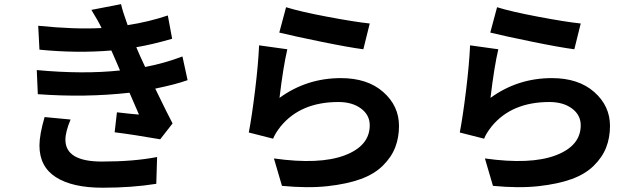

<svg xmlns="http://www.w3.org/2000/svg" viewBox="-20 -836 3040 910"><path d="M191.4 -281.2 314.5 -269.5Q290 -210.9 290 -173.8Q290 -70.3 462.9 -70.3Q614.3 -70.3 724.6 -91.8L720.7 35.2Q605.5 53.7 465.8 53.7Q323.2 53.7 245.1 3.9Q167 -45.9 167 -146.5Q167 -197.3 191.4 -281.2ZM844.7 -568.4 869.1 -456.1Q811.5 -435.5 715.8 -416Q776.4 -291 797.9 -251L739.3 -175.8Q611.3 -198.2 523.4 -209L534.2 -303.7Q557.6 -300.8 595.7 -296.9Q633.8 -293 638.7 -293L593.8 -396.5Q384.8 -373 159.2 -389.6L154.3 -503.9Q374 -483.4 548.8 -502L532.2 -541L507.8 -596.7Q343.8 -583 167 -600.6L161.1 -713.9Q333 -696.3 460.9 -703.1V-704.1Q446.3 -735.4 413.1 -789.1L553.7 -816.4Q561.5 -781.2 585 -716.8Q685.5 -732.4 775.4 -762.7L795.9 -652.3Q698.2 -624 626 -612.3L644.5 -569.3L668 -518.6Q759.8 -536.1 844.7 -568.4Z M1303.7 -681.6 1335.9 -801.8Q1401.4 -781.2 1530.3 -756.8Q1659.2 -732.4 1732.4 -724.6L1702.1 -602.5Q1633.8 -611.3 1502.4 -638.2Q1371.1 -665 1303.7 -681.6ZM1208 -621.1 1341.8 -602.5Q1322.3 -519.5 1304.7 -372.1Q1433.6 -465.8 1595.7 -465.8Q1721.7 -465.8 1796.4 -399.9Q1871.1 -334 1871.1 -239.3Q1871.1 -183.6 1853 -137.2Q1835 -90.8 1794.4 -50.8Q1753.9 -10.7 1689.5 12.7Q1625 36.1 1532.2 46.4Q1439.5 56.6 1316.4 44.9L1278.3 -85Q1494.1 -54.7 1613.3 -99.6Q1732.4 -144.5 1732.4 -242.2Q1732.4 -291 1690.9 -321.8Q1649.4 -352.5 1584 -352.5Q1405.3 -352.5 1310.5 -237.3Q1284.2 -204.1 1274.4 -178.7L1159.2 -208Q1173.8 -284.2 1189 -408.2Q1204.1 -532.2 1208 -621.1Z M2303.7 -681.6 2335.9 -801.8Q2401.4 -781.2 2530.3 -756.8Q2659.2 -732.4 2732.4 -724.6L2702.1 -602.5Q2633.8 -611.3 2502.4 -638.2Q2371.1 -665 2303.7 -681.6ZM2208 -621.1 2341.8 -602.5Q2322.3 -519.5 2304.7 -372.1Q2433.6 -465.8 2595.7 -465.8Q2721.7 -465.8 2796.4 -399.9Q2871.1 -334 2871.1 -239.3Q2871.1 -183.6 2853 -137.2Q2835 -90.8 2794.4 -50.8Q2753.9 -10.7 2689.5 12.7Q2625 36.1 2532.2 46.4Q2439.5 56.6 2316.4 44.9L2278.3 -85Q2494.1 -54.7 2613.3 -99.6Q2732.4 -144.5 2732.4 -242.2Q2732.4 -291 2690.9 -321.8Q2649.4 -352.5 2584 -352.5Q2405.3 -352.5 2310.5 -237.3Q2284.2 -204.1 2274.4 -178.7L2159.2 -208Q2173.8 -284.2 2189 -408.2Q2204.1 -532.2 2208 -621.1Z"/></svg>

Font: Gen Shin Gothic Monospace Bold
Style: Bold
Weight: 700
Designer: [Source Han Sans]
Ryoko NISHIZUKA  (kana & ideographs); Paul D. Hunt (Latin, Greek & Cyrillic); Wenlong ZHANG  (bopomofo
Version: Version 1.002.20150607